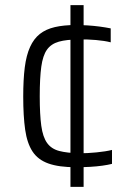

<svg xmlns="http://www.w3.org/2000/svg" viewBox="-20 -716 507 744"><path d="M274 -68Q208 -68 167.5 -82.5Q127 -97 106 -129Q85 -161 77.5 -213.5Q70 -266 70 -342Q70 -408 76 -455Q82 -502 96.5 -534Q111 -566 134.5 -584.5Q158 -603 192.5 -611Q227 -619 273 -619Q297 -619 320.5 -617.5Q344 -616 366.5 -613Q389 -610 409 -606V-552Q386 -558 351.5 -561Q317 -564 286 -563Q238 -563 208 -554.5Q178 -546 162 -523.5Q146 -501 140 -457.5Q134 -414 134 -343Q134 -272 140 -228.5Q146 -185 162.5 -162Q179 -139 209.5 -131Q240 -123 289 -122Q318 -122 354 -125.5Q390 -129 414 -135V-81Q398 -77 376.5 -74Q355 -71 329.5 -69.5Q304 -68 274 -68ZM253 8V-696H304V8Z"/></svg>

Font: Saira Thin Light
Style: Regular
Weight: 300
Version: Version 1.101